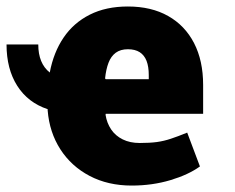

<svg xmlns="http://www.w3.org/2000/svg" viewBox="-22 -558 721 588"><path d="M381.3 10.3Q308.6 10.3 252.4 -19.3Q196.3 -48.8 162.8 -100.8Q129.4 -152.8 124 -219.7Q124 -220.2 124 -221.4Q124 -222.7 124 -223.6Q63.5 -243.7 30.8 -295.2Q-2 -346.7 -2 -421.9H95.2Q95.2 -363.8 130.4 -335.9Q142.1 -397.9 172.9 -443.1Q203.6 -488.3 253.2 -513.2Q302.7 -538.1 369.6 -538.1Q441.4 -538.1 492.9 -509Q544.4 -480 572.3 -426Q600.1 -372.1 600.1 -297.9V-209.5H301.8L301.3 -206.1Q305.2 -181.2 318.4 -161.6Q331.5 -142.1 353.8 -131.1Q376 -120.1 405.8 -120.1Q436.5 -120.1 458.3 -123Q480 -126 501.2 -133.1Q522.5 -140.1 551.3 -151.9L590.3 -48.3Q555.2 -22.9 499.8 -6.3Q444.3 10.3 381.3 10.3ZM301.8 -315.4H433.6V-328.1Q433.6 -354 426.8 -371.6Q419.9 -389.2 405.8 -398.2Q391.6 -407.2 369.6 -407.2Q347.2 -407.2 332.5 -396.5Q317.9 -385.7 310.3 -365.7Q302.7 -345.7 299.8 -317.9Z"/></svg>

Font: Roboto Slab LO Black
Style: Regular
Weight: 900
Designer: Google
Version: Version 2.000